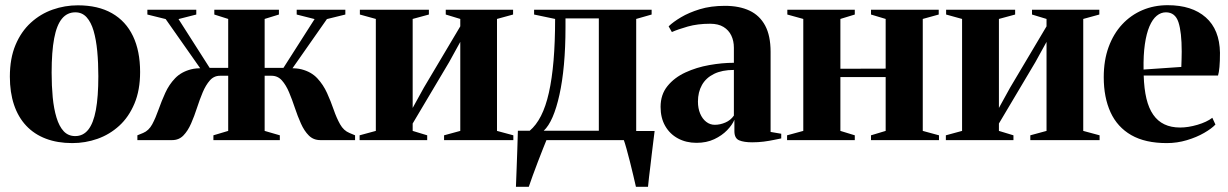

<svg xmlns="http://www.w3.org/2000/svg" viewBox="-20 -540 4734 740"><path d="M18 -244.5Q18 -315 39.8 -366.8Q61.5 -418.5 98.8 -452.5Q136 -486.5 183 -503Q230 -519.5 280 -519.5Q358 -519.5 411.5 -489Q465 -458.5 492.5 -401Q520 -343.5 520 -262.5Q520 -192.5 498.2 -140.8Q476.5 -89 439.5 -55.2Q402.5 -21.5 355.8 -5Q309 11.5 258.5 11.5Q201.5 11.5 156.8 -5.5Q112 -22.5 81 -55.5Q50 -88.5 34 -136.2Q18 -184 18 -244.5ZM270 -15.5Q300.5 -15.5 320.2 -40.2Q340 -65 349.5 -116Q359 -167 359 -246.5Q359 -298 354.8 -342.8Q350.5 -387.5 340.8 -421Q331 -454.5 313.8 -473.5Q296.5 -492.5 270.5 -492.5Q239 -492.5 218.8 -468Q198.5 -443.5 188.8 -392.2Q179 -341 179 -260Q179 -209 183.2 -164.8Q187.5 -120.5 197.8 -86.8Q208 -53 225.5 -34.2Q243 -15.5 270 -15.5Z M509.5 0V-18.5L531.5 -27.5Q553.5 -36.5 566.8 -61.2Q580 -86 591.2 -118Q602.5 -150 617 -182Q631.5 -214 655 -238.5Q678.5 -263 716.5 -272.8Q754.5 -282.5 813 -269L780 -236.5L618.5 -466.5L548 -484V-502.5H736.5V-484L668 -466.5L788 -278.5H859.5V-467L806 -484V-502.5H1055V-484L1000 -467V-278.5H1072.5L1192.5 -466.5L1123.5 -484V-502.5H1311V-484L1240 -466.5L1079 -236.5L1046 -269Q1104.5 -282.5 1142.2 -272.8Q1180 -263 1203 -238.2Q1226 -213.5 1240.5 -181.5Q1255 -149.5 1266 -117.5Q1277 -85.5 1290.8 -61Q1304.5 -36.5 1327 -27.5L1348.5 -18.5V0H1214.5Q1188 0 1170.2 -17.8Q1152.5 -35.5 1139.8 -64Q1127 -92.5 1116.5 -124.2Q1106 -156 1094.2 -184Q1082.5 -212 1066.5 -230Q1050.5 -248 1026.5 -248H1000V-35.5L1058.5 -18.5V0H802.5V-18.5L859.5 -35.5V-248H828Q804.5 -248 788.8 -230Q773 -212 761.2 -184Q749.5 -156 739.2 -124.2Q729 -92.5 716.5 -64Q704 -35.5 686.8 -17.8Q669.5 0 643.5 0Z M1366 0V-18.5L1428.5 -35.5V-467L1367 -484V-502.5H1633V-484L1570.5 -467V-124L1613.5 -202L1754 -438.5V-467L1698 -484V-502.5H1957.5V-484L1895.5 -467V-35.5L1958.5 -18.5V0H1691.5V-18.5L1754 -35.5V-378.5L1711 -300.5L1570.5 -64V-35.5L1626.5 -18.5V0Z M2011.5 0V-31L2021.5 -36Q2046.5 -57 2065 -93.2Q2083.5 -129.5 2095.5 -182.8Q2107.5 -236 2113.5 -306.8Q2119.5 -377.5 2119.5 -467L2038.5 -484V-502.5H2491.5V-484L2432 -467V0ZM2075.5 -36H2288V-469H2159.5V-435Q2159.5 -356 2153.5 -290.8Q2147.5 -225.5 2136.2 -174.8Q2125 -124 2109.8 -88.8Q2094.5 -53.5 2075.5 -36ZM1968.5 180Q1970 144.5 1971.2 108.8Q1972.5 73 1973.8 36.8Q1975 0.5 1976 -36H2138L2087.5 -3.5Q2082 9.5 2072.8 33Q2063.5 56.5 2053 83.8Q2042.5 111 2033.2 136.8Q2024 162.5 2018 180ZM2431 180Q2426.5 160.5 2420.5 134.8Q2414.5 109 2407.8 82.8Q2401 56.5 2394.8 33.8Q2388.5 11 2383.5 -2.5L2364.5 -35H2503Q2500.5 -15.5 2497.8 6.8Q2495 29 2492.2 52.5Q2489.5 76 2486.8 98.8Q2484 121.5 2481.5 142.2Q2479 163 2477.5 180Z M2664.5 10.5Q2624.5 10.5 2593 -6.5Q2561.5 -23.5 2543.8 -54.5Q2526 -85.5 2526 -128Q2526 -175.5 2552.5 -208.2Q2579 -241 2621.8 -260.8Q2664.5 -280.5 2713.8 -289.2Q2763 -298 2808.5 -298V-356Q2808.5 -382.5 2798.5 -403.2Q2788.5 -424 2768.5 -436.2Q2748.5 -448.5 2717 -448.5Q2669 -448.5 2631 -437.8Q2593 -427 2569.5 -416.5L2557 -438.5Q2574.5 -455.5 2604.8 -473.5Q2635 -491.5 2677.2 -504.5Q2719.5 -517.5 2774 -517.5Q2829.5 -517.5 2868.8 -499Q2908 -480.5 2929 -441.5Q2950 -402.5 2950 -340V-31.5L2991 -24.5V-6.5Q2980.5 -4.5 2962.8 -0.8Q2945 3 2923.5 5.8Q2902 8.5 2879 8.5Q2847 8.5 2828.8 0.8Q2810.5 -7 2810.5 -34.5V-78.5Q2802.5 -59 2782.5 -38.2Q2762.5 -17.5 2732.8 -3.5Q2703 10.5 2664.5 10.5ZM2735 -59Q2755.5 -59 2775.8 -67.8Q2796 -76.5 2808.5 -94.5V-270.5Q2763 -270.5 2732 -255.2Q2701 -240 2685.5 -212.5Q2670 -185 2670 -148.5Q2670 -122.5 2678.5 -102.2Q2687 -82 2701.8 -70.5Q2716.5 -59 2735 -59Z M3013.5 0V-18.5L3076 -35.5V-467L3014.5 -484V-502.5H3274.5V-484L3219 -467V-275L3393.5 -275.5V-467L3337 -484V-502.5H3598V-484L3536.5 -467V-35.5L3599 -18.5V0H3337V-18.5L3393.5 -35.5V-243H3219V-35.5L3274.5 -18.5V0Z M3625.5 0V-18.5L3688 -35.5V-467L3626.5 -484V-502.5H3892.5V-484L3830 -467V-124L3873 -202L4013.5 -438.5V-467L3957.5 -484V-502.5H4217V-484L4155 -467V-35.5L4218 -18.5V0H3951V-18.5L4013.5 -35.5V-378.5L3970.5 -300.5L3830 -64V-35.5L3886 -18.5V0Z M4477 11.5Q4394 11.5 4340.2 -19.2Q4286.5 -50 4260.2 -107.2Q4234 -164.5 4234 -242.5Q4234 -307.5 4252.8 -358.8Q4271.5 -410 4305 -446Q4338.5 -482 4383.2 -501Q4428 -520 4480.5 -520Q4574 -520 4627.2 -473Q4680.5 -426 4682 -336.5Q4682 -303.5 4680 -281.8Q4678 -260 4674.5 -249H4388Q4389.5 -198 4398.5 -160.2Q4407.5 -122.5 4424.8 -97.8Q4442 -73 4467.8 -60.8Q4493.5 -48.5 4528.5 -48.5Q4559.5 -48.5 4595.2 -59Q4631 -69.5 4652.5 -86L4664.5 -60Q4650 -44.5 4621 -27.8Q4592 -11 4554.5 0.2Q4517 11.5 4477 11.5ZM4387.5 -272 4533 -282Q4534 -298 4534 -312Q4534 -326 4534.5 -341.5Q4534.5 -416 4522 -454.2Q4509.5 -492.5 4473.5 -492.5Q4454.5 -492.5 4438.2 -479.2Q4422 -466 4410.2 -438.5Q4398.5 -411 4392.5 -369.5Q4386.5 -328 4387.5 -272Z"/></svg>

Font: Merriweather 144pt
Style: Bold
Weight: 700
Version: Version 2.100